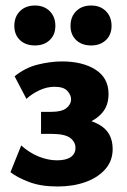

<svg xmlns="http://www.w3.org/2000/svg" viewBox="-20 -662 461 697"><path d="M189 15Q128 15 85 -1.5Q42 -18 18 -37L57 -134Q87 -107 121 -93.5Q155 -80 187 -80Q220 -80 237 -92Q254 -104 254 -125Q254 -147 234.5 -161.5Q215 -176 167 -176H129V-256H167Q204 -256 221 -269.5Q238 -283 238 -302Q238 -317 224.5 -332Q211 -347 178 -347Q150 -347 122.5 -334Q95 -321 76 -303L33 -385Q71 -416 117 -427.5Q163 -439 205 -439Q280 -439 327 -409Q374 -379 374 -321Q374 -279 351 -252.5Q328 -226 291.5 -213.5Q255 -201 215 -201V-237Q291 -237 340 -209.5Q389 -182 389 -121Q389 -78 362 -47.5Q335 -17 290 -1Q245 15 189 15ZM107 -497Q73 -497 52.5 -516.5Q32 -536 32 -568Q32 -601 52.5 -621.5Q73 -642 107 -642Q140 -642 160.5 -621.5Q181 -601 181 -568Q181 -536 160.5 -516.5Q140 -497 107 -497ZM311 -497Q277 -497 256.5 -516.5Q236 -536 236 -568Q236 -601 256.5 -621.5Q277 -642 311 -642Q344 -642 364.5 -621.5Q385 -601 385 -568Q385 -536 364.5 -516.5Q344 -497 311 -497Z"/></svg>

Font: Ysabeau ExtraBold
Style: Regular
Weight: 800
Designer: Christian Thalmann (Catharsis Fonts)
Version: Version 2.002